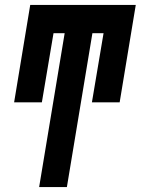

<svg xmlns="http://www.w3.org/2000/svg" viewBox="-20 -755 568 775"><path d="M138 0 241 -621H196L149 -342H37L102 -735H528L463 -342H351L398 -621H353L250 0Z"/></svg>

Font: Iosevka Heavy
Style: Italic
Weight: 900
Italic angle: -9°
Monospace: yes
Designer: Belleve Invis
Foundry: Belleve Invis
Version: Version 32.5.0; ttfautohint (v1.8.4)